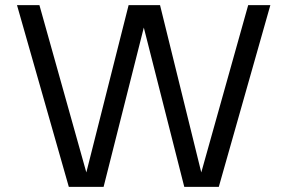

<svg xmlns="http://www.w3.org/2000/svg" viewBox="-20 -725 1116 745"><path d="M315 -56 479 -705H601L761 -56L943 -705H1029L829 0H695L538 -618L382 0H247L46 -705H133Z"/></svg>

Font: Metropolitano
Style: Regular
Weight: 400
Designer: Fonts by Alex Slobzheninov & Chris M. Simpson / Changes by Cristiano Sobral
Foundry: Fonts by Alex Slobzheninov & Chris M. Simpson / Changes by Cristiano Sobral
Version: Version 1.00;August 30, 2020;FontCreator 13.0.0.2681 64-bit